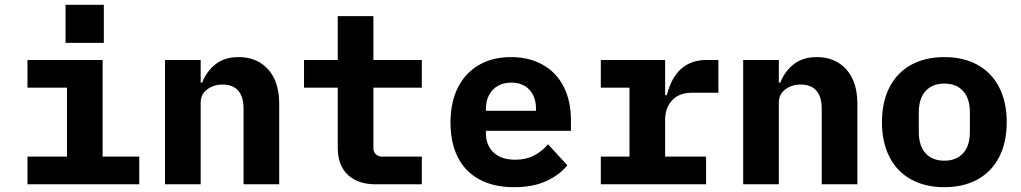

<svg xmlns="http://www.w3.org/2000/svg" viewBox="-20 -765 4240 797"><path d="M94 -115H258V-401H94V-516H406V-115H558V0H94ZM411 -745V-587H252V-745Z M665 0V-516H813V-422H819Q838 -470 875.5 -499Q913 -528 971 -528Q1047 -528 1093 -477Q1139 -426 1139 -334V0H991V-314Q991 -363 969 -388.5Q947 -414 904 -414Q867 -414 840 -394Q813 -374 813 -339V0Z M1530 -149Q1530 -140 1534.5 -132Q1539 -124 1547 -119.5Q1555 -115 1564 -115H1731V0H1540Q1488 0 1452.5 -19Q1417 -38 1399.5 -71.5Q1382 -105 1382 -149V-401H1242V-516H1382V-698H1530V-516H1731V-401H1530Z M1850 -256Q1850 -340 1880.5 -401Q1911 -462 1967.5 -495Q2024 -528 2101 -528Q2177 -528 2233.5 -496Q2290 -464 2320 -405Q2350 -346 2350 -266V-222H1997V-213Q1997 -162 2029 -132Q2061 -102 2119 -102Q2163 -102 2196 -119Q2229 -136 2255 -166L2335 -79Q2302 -38 2247 -13Q2192 12 2114 12Q2029 12 1969.5 -20.5Q1910 -53 1880 -113Q1850 -173 1850 -256ZM1997 -313V-305H2205V-313Q2205 -363 2177.5 -392.5Q2150 -422 2102 -422Q2070 -422 2046.5 -408.5Q2023 -395 2010 -370.5Q1997 -346 1997 -313Z M2474 -115H2593V-401H2474V-516H2741V-370H2748Q2785 -516 2913 -516H2962V-380H2852Q2799 -380 2770 -348.5Q2741 -317 2741 -268V-115H2911V0H2474Z M3065 0V-516H3213V-422H3219Q3238 -470 3275.5 -499Q3313 -528 3371 -528Q3447 -528 3493 -477Q3539 -426 3539 -334V0H3391V-314Q3391 -363 3369 -388.5Q3347 -414 3304 -414Q3267 -414 3240 -394Q3213 -374 3213 -339V0Z M3641 -258Q3641 -341 3672 -402Q3703 -463 3761.5 -495.5Q3820 -528 3900 -528Q3980 -528 4038.5 -495.5Q4097 -463 4128 -402Q4159 -341 4159 -258Q4159 -175 4128 -114Q4097 -53 4038.5 -20.5Q3980 12 3900 12Q3820 12 3761.5 -20.5Q3703 -53 3672 -114Q3641 -175 3641 -258ZM4006 -217V-299Q4006 -356 3978 -387Q3950 -418 3900 -418Q3850 -418 3822 -387Q3794 -356 3794 -299V-217Q3794 -160 3822 -129Q3850 -98 3900 -98Q3950 -98 3978 -129Q4006 -160 4006 -217Z"/></svg>

Font: iA Writer Mono V
Style: Regular
Weight: 400
Designer: Mike Abbink, Paul van der Laan, Pieter van Rosmalen
Foundry: Bold Monday
Version: Version 2.000